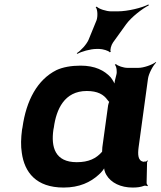

<svg xmlns="http://www.w3.org/2000/svg" viewBox="-20 -833 722 863"><path d="M627 -107 629 -104 626 -106C599 -109 599 -140 603 -171L645 -478C648 -502 668 -539 682 -552L680 -554C665 -542 626 -528 602 -528H553C535 -528 509 -537 501 -545L496 -542C504 -535 507 -510 503 -497C499 -482 492 -458 495 -446L499 -447C496 -457 486 -475 477 -486C449 -516 408 -538 342 -538C300 -538 262 -531 234 -518C148 -475 98 -382 81 -260L79 -250C74 -212 73 -177 78 -146C90 -59 142 10 266 10C337 10 387 -14 424 -48C437 -59 451 -77 453 -87H448C446 -77 451 -58 458 -47C479 -11 523 10 576 10C597 10 612 8 628 2C632 1 639 2 642 4L645 0C642 -1 638 -8 639 -13L641 -102C640 -105 644 -108 645 -110L642 -112C641 -111 638 -107 636 -107ZM466 -360 440 -171C439 -165 440 -159 439 -153C439 -153 439 -149 440 -149L441 -153C440 -153 437 -149 437 -149C412 -121 379 -104 325 -104C227 -104 209 -172 220 -250L222 -260C233 -341 269 -424 370 -424C419 -424 446 -408 463 -384C464 -382 472 -373 473 -374L472 -378C471 -377 466 -363 466 -360ZM414 -742 378 -654C369 -633 342 -604 325 -594L328 -591C345 -601 386 -613 414 -613H426C441 -613 469 -605 473 -598L478 -600C473 -607 480 -631 488 -642L547 -724C571 -757 621 -795 649 -809L647 -813C619 -798 554 -782 509 -782H479C458 -782 424 -793 415 -803L410 -801C419 -791 420 -759 414 -742Z"/></svg>

Font: Asimov
Style: EdgeWideIt
Weight: 500
Designer: Google
Version: Version 2.000980: 2014